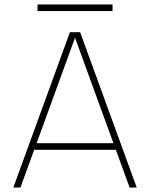

<svg xmlns="http://www.w3.org/2000/svg" viewBox="-20 -845 676 865"><path d="M295 -700H341L596 0H564L502 -170H134L72 0H40ZM145 -200H491L318 -675ZM149 -825H487V-795H149Z"/></svg>

Font: Urbanist Thin
Style: Regular
Weight: 100
Designer: Corey Hu
Foundry: Corey Hu
Version: Version 1.330; ttfautohint (v1.8.4.7-5d5b)